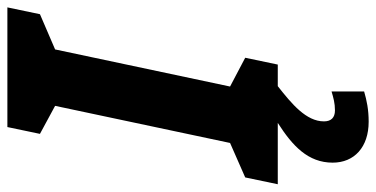

<svg xmlns="http://www.w3.org/2000/svg" viewBox="-292 -490 994 507"><g transform="rotate(-90 204.5 -237.0)"><path d="M-29 0H133C72 39 28 80 28 145C28 202 69 240 136 240C168 240 192 235 216 228V142C199 147 185 151 166 151C147 151 137 141 137 122C137 75 183 37 230 0H287L305 -86L229 -126L327 -588L420 -628L438 -714H122L104 -628L178 -588L80 -126L-11 -86Z"/></g></svg>

Font: BC Sans
Style: Bold Italic
Weight: 700
Italic angle: -12°
Designer: Monotype Design Team
Province of B.C.
Foundry: Monotype Imaging Inc.
Version: Version 2.000;GOOG;noto-source:20170915:90ef993387c0